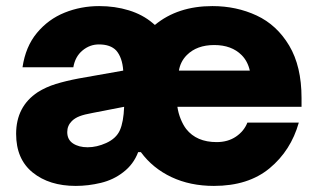

<svg xmlns="http://www.w3.org/2000/svg" viewBox="-20 -599 1043 631"><path d="M971 -248H563Q566 -227 574 -207.5Q582 -188 592 -175Q626 -132 692 -132Q729 -132 755.5 -150Q782 -168 793 -196H962Q936 -104 866 -46Q796 12 683 12Q605 12 543.5 -17Q482 -46 443 -99H434Q419 -59 385 -33Q353 -8 311.5 2Q270 12 229 12Q142 12 87.5 -32Q33 -76 33 -159Q33 -249 104 -296Q131 -313 163.5 -323Q196 -333 238 -341L385 -367Q382 -410 362 -433Q343 -453 305 -453Q275 -453 251 -433Q227 -413 221 -378H54Q64 -446 101.5 -491Q139 -536 192.5 -557.5Q246 -579 306 -579Q358 -579 403.5 -565Q449 -551 482 -523L489 -517Q564 -579 678 -579Q757 -579 823.5 -548Q890 -517 930.5 -449Q971 -381 971 -277ZM801 -367Q794 -398 774 -418Q741 -451 684 -451Q627 -451 594 -418Q573 -397 568 -367ZM388 -248 285 -228Q257 -223 241.5 -217Q226 -211 216 -201Q201 -186 201 -165Q201 -140 220 -127.5Q239 -115 268 -115Q298 -115 329 -129Q362 -144 374 -171Q386 -198 388 -248Z"/></svg>

Font: Open Sauce One Black
Style: Regular
Weight: 900
Designer: Alfredo Marco Pradil
Foundry: Creative Sauce Fz LLC
Version: Version 1.477